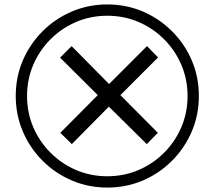

<svg xmlns="http://www.w3.org/2000/svg" viewBox="-20 -782 968 866"><path d="M304 -132 252 -183 421 -353 251 -522 303 -574 472 -403 643 -574 693 -523 523 -353 692 -183 642 -132 471 -301ZM464 64Q379 64 304 32Q229 0 172 -57Q115 -114 83 -189Q51 -264 51 -349Q51 -435 83 -509.5Q115 -584 172 -641Q229 -698 304 -730Q379 -762 464 -762Q550 -762 624.5 -730Q699 -698 756 -641Q813 -584 845 -509.5Q877 -435 877 -349Q877 -264 845 -189Q813 -114 756 -57Q699 0 624.5 32Q550 64 464 64ZM464 13Q539 13 604.5 -15Q670 -43 720 -93Q770 -143 798 -208.5Q826 -274 826 -349Q826 -424 798 -489.5Q770 -555 720 -605Q670 -655 604.5 -683Q539 -711 464 -711Q389 -711 323.5 -683Q258 -655 208 -605Q158 -555 130 -489.5Q102 -424 102 -349Q102 -274 130 -208.5Q158 -143 208 -93Q258 -43 323.5 -15Q389 13 464 13Z"/></svg>

Font: telugu25
Style: Book
Weight: 400
Designer: Jelle Bosma - Monotype Design Team
Foundry: Monotype Imaging Inc.
Version: Version 2.003